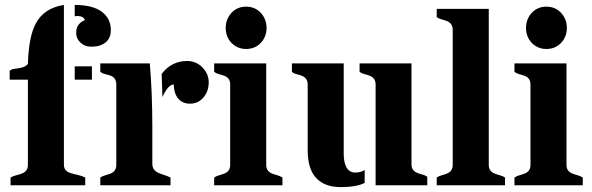

<svg xmlns="http://www.w3.org/2000/svg" viewBox="-20 -746 2385 773"><path d="M237.3 -83Q237.3 -56.6 265.6 -48.8Q277.8 -44.9 293.2 -41.7Q308.6 -38.6 323.2 -31.2V0H22.5V-31.2Q33.2 -37.6 45.7 -40.5Q58.1 -43.5 68.4 -47.4Q92.3 -56.6 92.3 -82V-425.3H19V-460.4Q24.9 -466.8 34.4 -468.3Q43.9 -469.7 54.7 -471.2Q82.5 -475.1 92.3 -488.8Q95.7 -597.2 123 -649.4Q155.8 -713.4 237.3 -726.1ZM291 -681.6Q285.6 -681.6 280.8 -680.7V-726.1Q352.5 -726.1 389.4 -699Q426.3 -671.9 426.3 -624.5Q426.3 -579.1 383.8 -563.5Q370.1 -558.1 345.7 -558.1Q321.3 -558.1 304 -574.5Q286.6 -590.8 286.6 -613.3Q286.6 -635.7 297.6 -648.2Q308.6 -660.6 321.8 -664.6Q316.9 -681.6 291 -681.6ZM280.8 -479H350.1V-425.3H280.8Z M679.7 -405.8Q657.2 -405.8 633.8 -355.5L630.9 -448.7Q670.9 -500.5 733.4 -500.5Q770 -500.5 795.9 -473.6Q820.3 -448.2 820.3 -414.6Q820.3 -378.9 799.8 -354.5Q778.3 -328.6 745.1 -328.6Q711.4 -328.6 693.8 -353.5Q679.7 -374.5 679.7 -405.8ZM583 -490.7Q593.3 -375.5 593.3 -231.4V-86.9Q593.3 -61 617.2 -50.3Q627.9 -45.4 640.9 -41.5Q653.8 -37.6 666.5 -31.2V0H383.8V-31.2Q393.1 -37.6 404.3 -40.5Q415.5 -43.5 425.3 -47.4Q448.2 -56.6 448.2 -82V-405.8Q448.2 -432.6 425.3 -441.4Q415.5 -444.8 404.3 -447.3Q393.1 -449.7 383.8 -456.5V-490.7Z M1051.8 -82Q1051.8 -56.6 1075.2 -47.4Q1085 -43.5 1096.2 -40.5Q1107.4 -37.6 1117.2 -31.2V0H842.3V-31.2Q851.6 -37.6 862.8 -40.5Q874 -43.5 883.8 -47.4Q906.7 -56.6 906.7 -82V-405.8Q906.7 -432.1 883.8 -440.4Q874 -444.3 862.8 -447Q851.6 -449.7 842.3 -456.5V-490.7H1051.8ZM970.7 -548.8Q952.1 -548.8 937 -555.7Q921.9 -562.5 911.1 -574.2Q888.7 -598.6 888.7 -633.8Q888.7 -668 911.1 -693.4Q934.6 -719.2 970.7 -719.2Q1007.3 -719.2 1030.8 -693.4Q1053.2 -668 1053.2 -633.8Q1053.2 -598.6 1030.8 -574.2Q1007.3 -548.8 970.7 -548.8Z M1448.2 -9.8Q1416 7.3 1351.6 7.3Q1287.1 7.3 1252.9 -29.3Q1218.8 -65.9 1218.8 -140.6V-405.8Q1218.8 -431.6 1195.3 -440.9Q1185.5 -444.8 1174.6 -447.3Q1163.6 -449.7 1155.3 -456.5V-490.7H1363.8V-127.4Q1363.8 -90.3 1375.7 -70.8Q1387.7 -51.3 1410.2 -51.3Q1432.6 -51.3 1448.2 -61.5ZM1492.2 -405.8Q1492.2 -431.6 1468.8 -440.9Q1459 -444.8 1448 -447.5Q1437 -450.2 1427.7 -456.5V-490.7H1636.7V-84Q1636.7 -59.1 1660.2 -49.8Q1669.9 -45.9 1680.9 -43.2Q1691.9 -40.5 1700.2 -34.2V0H1492.2Z M1947.8 -82Q1947.8 -56.6 1971.2 -47.4Q1981 -43.5 1992.2 -40.5Q2003.4 -37.6 2013.2 -31.2V0H1738.3V-31.2Q1747.6 -37.6 1758.8 -40.5Q1770 -43.5 1779.8 -47.4Q1802.7 -56.6 1802.7 -82V-625.5Q1802.7 -651.4 1779.8 -661.1Q1770 -665 1758.8 -667.7Q1747.6 -670.4 1738.3 -676.8V-710.4H1947.8Z M2260.7 -82Q2260.7 -56.6 2284.2 -47.4Q2293.9 -43.5 2305.2 -40.5Q2316.4 -37.6 2326.2 -31.2V0H2051.3V-31.2Q2060.5 -37.6 2071.8 -40.5Q2083 -43.5 2092.8 -47.4Q2115.7 -56.6 2115.7 -82V-405.8Q2115.7 -432.1 2092.8 -440.4Q2083 -444.3 2071.8 -447Q2060.5 -449.7 2051.3 -456.5V-490.7H2260.7ZM2179.7 -548.8Q2161.1 -548.8 2146 -555.7Q2130.9 -562.5 2120.1 -574.2Q2097.7 -598.6 2097.7 -633.8Q2097.7 -668 2120.1 -693.4Q2143.6 -719.2 2179.7 -719.2Q2216.3 -719.2 2239.7 -693.4Q2262.2 -668 2262.2 -633.8Q2262.2 -598.6 2239.7 -574.2Q2216.3 -548.8 2179.7 -548.8Z"/></svg>

Font: Stardos Stencil
Style: Bold
Weight: 700
Designer: vernon adams
Foundry: vernon adams
Version: Version 1.000